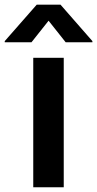

<svg xmlns="http://www.w3.org/2000/svg" viewBox="-74 -789 409 809"><path d="M194.6 0H66.1V-545.5H194.6ZM315.3 -610.8H202.8L130.7 -701.7L58.6 -610.8H-54V-615.8L80.6 -769.2H181.1L315.3 -615.8Z"/></svg>

Font: Linik Sans SemiBold
Style: Regular
Weight: 600
Designer: Fonts by Rasmus Andersson / Changes by Cristiano Sobral with parts from Marc Monis
Foundry: rsms
Version: Version 3.020; ttfautohint (v1.6)